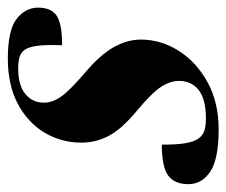

<svg xmlns="http://www.w3.org/2000/svg" viewBox="-82 -501 578 490"><g transform="rotate(-90 207.0 -256.0)"><path d="M83 -132Q82 -60.5 98.5 -38.5Q106.5 -27 119.2 -23.2Q132 -19.5 150 -19.5Q198.5 -19.5 222 -37.8Q245.5 -56 245.5 -88Q245.5 -110.5 230.5 -133.8Q215.5 -157 169.5 -195.5Q123 -234 105.5 -267Q88 -300 88 -337.5Q88 -389 113.8 -431.8Q139.5 -474.5 187.5 -499.8Q235.5 -525 302 -525Q374.5 -525 403.5 -502.8Q432.5 -480.5 432.5 -447.5Q432.5 -414.5 412 -400.5Q391.5 -386.5 336.5 -386.5Q338 -428.5 335.2 -449.2Q332.5 -470 325.5 -481Q318.5 -491.5 306.8 -495Q295 -498.5 277 -498.5Q234 -498.5 212 -480.2Q190 -462 190 -433Q190 -411 205.5 -389Q221 -367 266.5 -328Q312.5 -289 331.8 -254.5Q351 -220 351 -185.5Q351 -134.5 322.5 -89.2Q294 -44 242.5 -15.5Q191 13 121.5 13Q46.5 13 14.2 -8.2Q-18 -29.5 -18 -64.5Q-18 -99.5 4 -115.8Q26 -132 83 -132Z"/></g></svg>

Font: Newsreader Display
Style: Bold Italic
Weight: 700
Italic angle: -17°
Designer: Hugues Gentile
Foundry: Production Type
Version: Version 1.001